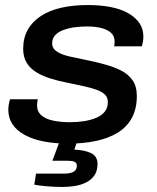

<svg xmlns="http://www.w3.org/2000/svg" viewBox="-20 -558 625 762"><path d="M252 12Q198 12 154 3.5Q110 -5 78 -22.5Q46 -40 29.5 -65Q13 -90 13 -122Q13 -134 15 -144.5Q17 -155 20 -164H130Q129 -159 128 -152.5Q127 -146 127 -141Q127 -115 144.5 -100Q162 -85 192 -79Q222 -73 257 -73Q286 -73 312.5 -77Q339 -81 361 -90Q383 -99 395.5 -114.5Q408 -130 408 -153Q408 -172 395.5 -183.5Q383 -195 361 -202.5Q339 -210 310 -216.5Q281 -223 246 -230Q210 -237 178.5 -247Q147 -257 123 -272Q99 -287 85.5 -309.5Q72 -332 72 -364Q72 -408 90.5 -440.5Q109 -473 143 -495Q177 -517 224 -527.5Q271 -538 329 -538Q379 -538 419.5 -530Q460 -522 489 -505.5Q518 -489 533.5 -466Q549 -443 549 -413Q549 -402 547 -391.5Q545 -381 543 -374H433Q434 -380 434.5 -384.5Q435 -389 435 -392Q435 -415 420.5 -428Q406 -441 381 -447Q356 -453 325 -453Q302 -453 278 -450Q254 -447 233 -439.5Q212 -432 199.5 -419Q187 -406 187 -386Q187 -365 207 -352.5Q227 -340 260 -333Q293 -326 331 -318Q365 -311 399 -301.5Q433 -292 461.5 -277.5Q490 -263 506.5 -239Q523 -215 523 -177Q523 -126 503 -89.5Q483 -53 446.5 -31Q410 -9 360.5 1.5Q311 12 252 12ZM228 184Q199 184 168.5 181.5Q138 179 116 175L123 131H235Q258 131 271.5 124Q285 117 285 99Q285 89 276.5 84.5Q268 80 247 80H188L224 -17H293L275 36Q313 37 340 49Q367 61 367 93Q367 121 354 139Q341 157 320 167Q299 177 274.5 180.5Q250 184 228 184Z"/></svg>

Font: Archivo SemiExpanded Medium
Style: Italic
Weight: 500
Width: 6
Italic angle: -10°
Designer: Hector Gatti
Foundry: Omnibus-Type
Version: Version 2.001